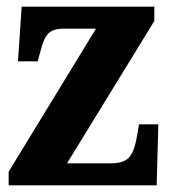

<svg xmlns="http://www.w3.org/2000/svg" viewBox="-20 -556 511 576"><path d="M6 0V-41L268 -470H170Q140 -470 125.5 -456Q111 -442 101 -401L93 -372H34L45 -536H443V-493L181 -66H313Q350 -66 366.5 -83Q383 -100 391 -148L397 -183H455L450 0Z"/></svg>

Font: Noto Serif Lao Condensed ExtraBold
Style: Regular
Weight: 800
Width: 3
Designer: Monotype Design Team
Foundry: Monotype Imaging Inc.
Version: Version 2.003; ttfautohint (v1.8.4.7-5d5b)